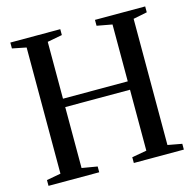

<svg xmlns="http://www.w3.org/2000/svg" viewBox="-108 -853 972 962"><g transform="rotate(-15 378.0 -371.5)"><path d="M100.5 -43.5V-698L28 -712.5V-743H287V-712.5L210 -698V-403H546V-698L467 -712.5V-743H727.5V-712.5L655.5 -698V-43.5L729 -30V0H469.5V-30L546 -43.5V-359.5H210V-43.5L290 -30V0H27V-30Z"/></g></svg>

Font: Merriweather 96pt
Style: Regular
Weight: 400
Version: Version 2.100